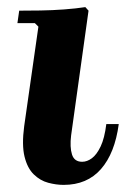

<svg xmlns="http://www.w3.org/2000/svg" viewBox="-20 -510 354 540"><path d="M279 -161H314Q303 -79 264 -34.5Q225 10 159 10Q138 10 115.5 4Q93 -2 75 -19.5Q57 -37 49 -69.5Q41 -102 48 -155L88 -435L78 -445H29L34 -480Q60 -480 93.5 -480.5Q127 -481 160.5 -483.5Q194 -486 220 -490L229 -480L180 -129Q176 -96 182.5 -75.5Q189 -55 211 -55Q225 -55 238.5 -65Q252 -75 263 -98Q274 -121 279 -161Z"/></svg>

Font: Brygada 1918
Style: Bold Italic
Weight: 700
Italic angle: -8°
Designer: Mateusz Machalski | Borys Kosmynka | Przemek Hoffer
Foundry: NIEPODLEGLA 2018
Version: Version 3.006